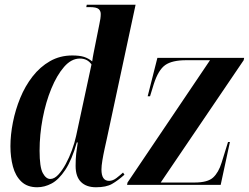

<svg xmlns="http://www.w3.org/2000/svg" viewBox="-20 -780 1050 810"><path d="M137 10Q95 10 70 -14Q45 -38 34.5 -77.5Q24 -117 24 -163Q24 -211 34.5 -264Q45 -317 65.5 -367Q86 -417 117.5 -457.5Q149 -498 191 -522Q233 -546 285 -546Q316 -546 334.5 -540Q353 -534 369 -521Q371 -537 375 -557Q379 -577 381 -587L399 -677Q405 -703 405 -721Q405 -734 396 -742Q387 -750 358 -750H344L346 -760H552L431 -196Q427 -178 421.5 -153Q416 -128 412 -104Q408 -80 408 -65Q408 -17 440 -17Q456 -17 471.5 -29Q487 -41 499 -52L505 -43Q477 -18 452.5 -4Q428 10 385 10Q344 10 321.5 -12.5Q299 -35 299 -80Q299 -110 301.5 -132Q304 -154 308 -179H304Q283 -105 255.5 -63.5Q228 -22 198 -6Q168 10 137 10ZM192 -25Q209 -25 225.5 -42.5Q242 -60 257 -87.5Q272 -115 283.5 -146.5Q295 -178 301 -206L366 -508Q349 -533 317 -533Q281 -533 250.5 -498Q220 -463 196.5 -406Q173 -349 160 -280.5Q147 -212 147 -144Q147 -75 160.5 -50Q174 -25 192 -25ZM516 0 518 -10 866 -526H766Q706 -526 677 -505.5Q648 -485 629 -426L613 -374H603L644 -536H1010L1008 -526L658 -10H801Q856 -10 879 -31Q902 -52 915 -94L942 -181H950L911 0Z"/></svg>

Font: Noto Serif Display ExtraCondensed
Style: Bold Italic
Weight: 700
Width: 2
Italic angle: -12°
Designer: Monotype Design Team
Foundry: Monotype Imaging Inc.
Version: Version 2.009